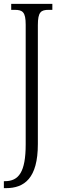

<svg xmlns="http://www.w3.org/2000/svg" viewBox="-20 -734 318 994"><path d="M0 240H11C106 240 176 189 176 12V-604C176 -672 192 -683 232 -683H251V-714H38V-683H56C97 -683 113 -672 113 -606V13C113 157 77 204 5 204H0Z"/></svg>

Font: Noto Serif Lao ExtraCondensed Light
Style: Regular
Weight: 300
Width: 2
Designer: Monotype Design Team
Foundry: Monotype Imaging Inc.
Version: Version 2.003